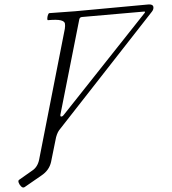

<svg xmlns="http://www.w3.org/2000/svg" viewBox="-105 -728 925 1031"><g transform="rotate(-5 357.0 -212.5)"><path d="M-14 246Q-23 251 -31.5 242Q-40 233 -43.5 221Q-47 209 -41 205L33 162Q64 146 76 107L275 -582Q279 -598 278 -610Q277 -622 257.5 -629Q238 -636 189 -636Q185 -636 186 -645Q187 -654 191 -663.5Q195 -673 200 -673Q234 -673 268.5 -672Q303 -671 338 -671Q436 -671 534 -672Q632 -673 731 -673Q759 -673 759 -656Q759 -643 748 -632L197 -42Q190 -34 183.5 -20.5Q177 -7 173 9L139 124Q125 168 81 192ZM215 -114Q218 -114 221.5 -115.5Q225 -117 233 -126L709 -629Q712 -632 712 -635Q712 -637 706 -637H372Q359 -637 356 -623L213 -131Q207 -114 215 -114Z"/></g></svg>

Font: Junicode SmExp
Style: Italic
Weight: 400
Width: 6
Italic angle: -11°
Designer: Peter S. Baker
Version: Version 2.205; ttfautohint (v1.8.4)